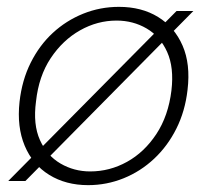

<svg xmlns="http://www.w3.org/2000/svg" viewBox="-20 -528 607 560"><path d="M4 0 495 -496H544L54 0ZM237 12Q172 12 123.5 -18Q75 -48 52 -103Q29 -158 37 -231Q44 -294 69.5 -345Q95 -396 134 -432Q173 -468 222.5 -488Q272 -508 327 -508Q393 -508 441 -478.5Q489 -449 512.5 -395Q536 -341 527 -266Q520 -204 494.5 -153Q469 -102 429.5 -65Q390 -28 340.5 -8Q291 12 237 12ZM243 -28Q300 -28 350.5 -56Q401 -84 436 -137Q471 -190 480 -264Q488 -331 467.5 -376.5Q447 -422 407.5 -445Q368 -468 320 -468Q264 -468 213.5 -439.5Q163 -411 128 -358.5Q93 -306 85 -232Q76 -165 96.5 -119.5Q117 -74 156.5 -51Q196 -28 243 -28Z"/></svg>

Font: DM Sans 28pt ExtraLight
Style: Italic
Weight: 250
Italic angle: -10°
Version: Version 4.004;gftools[0.9.30]